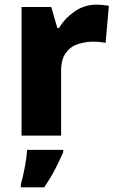

<svg xmlns="http://www.w3.org/2000/svg" viewBox="-20 -579 501 820"><path d="M391 -559Q404 -559 420 -557.5Q436 -556 445 -554L431 -396Q422 -398 408 -399.5Q394 -401 377 -401Q345 -401 313.5 -391Q282 -381 261.5 -353.5Q241 -326 241 -275V0H72V-549H199L225 -459H232Q256 -500 298 -529.5Q340 -559 391 -559ZM250 71Q234 108 215 144.5Q196 181 169 221H69V208Q78 177 86 134.5Q94 92 96 61H250Z"/></svg>

Font: Noto Sans Gurmukhi UI ExtraBold
Style: Regular
Weight: 800
Designer: Jelle Bosma - Monotype Design Team
Foundry: Monotype Imaging Inc.
Version: Version 2.004; ttfautohint (v1.8.4.7-5d5b)